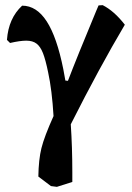

<svg xmlns="http://www.w3.org/2000/svg" viewBox="-20 -489 511 746"><path d="M255 -6Q261 84 261 180V218L201 237L178 234L129 197Q130 131 141 86.5Q152 42 188 -38Q182 -139 167 -208Q157 -257 147 -282.5Q137 -308 122 -319.5Q107 -331 82 -331Q58 -331 19 -322L7 -334Q13 -418 66 -467Q122 -467 161.5 -406Q201 -345 226 -220L234 -176L244 -175Q277 -262 354 -447L363 -468L379 -469Q424 -446 465 -393Q366 -226 255 -6Z"/></svg>

Font: Alegreya
Style: Bold
Weight: 700
Designer: Juan Pablo del Peral
Foundry: Huerta Tipografica
Version: Version 2.008; ttfautohint (v1.8)